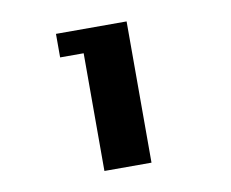

<svg xmlns="http://www.w3.org/2000/svg" viewBox="-52 -439 604 502"><g transform="rotate(-10 250.0 -187.5)"><path d="M125 -375H312.5V0H187.5V-312.5H125Z"/></g></svg>

Font: Half Eighties
Style: Regular
Weight: 400
Monospace: yes
Designer: Jayvee Enaguas (HarvettFox96)
Version: 20191127.01dev02